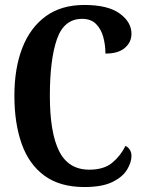

<svg xmlns="http://www.w3.org/2000/svg" viewBox="-20 -744 578 774"><path d="M320 10Q222 10 159.5 -35.5Q97 -81 67.5 -164Q38 -247 38 -358Q38 -469 70 -551Q102 -633 164.5 -678.5Q227 -724 320 -724Q415 -724 462.5 -689.5Q510 -655 510 -608Q510 -574 483.5 -551Q457 -528 405 -528Q405 -562 396.5 -594Q388 -626 367.5 -647Q347 -668 311 -668Q238 -668 209.5 -586Q181 -504 181 -358Q181 -209 218.5 -134.5Q256 -60 340 -60Q399 -60 432.5 -88Q466 -116 486 -156Q510 -143 510 -115Q510 -90 492.5 -60.5Q475 -31 433.5 -10.5Q392 10 320 10Z"/></svg>

Font: Noto Serif ExtraCondensed
Style: Bold
Weight: 700
Width: 2
Designer: Monotype Design Team
Foundry: Monotype Imaging Inc.
Version: Version 2.014; ttfautohint (v1.8.4.7-5d5b)